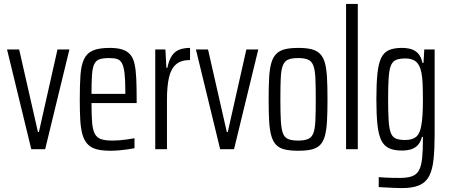

<svg xmlns="http://www.w3.org/2000/svg" viewBox="-20 -763 2297 982"><path d="M140 0 16 -510H78L174 -88H179L274 -510H335L211 0Z M544 8Q501 8 472.5 0Q444 -8 427 -27Q410 -46 401.5 -76Q393 -106 390.5 -150Q388 -194 388 -254Q388 -328 391.5 -378.5Q395 -429 409.5 -460Q424 -491 455 -504.5Q486 -518 541 -518Q581 -518 606.5 -509.5Q632 -501 647 -483Q662 -465 668.5 -434.5Q675 -404 677 -359.5Q679 -315 679 -256V-236H448Q448 -176 451 -138Q454 -100 464.5 -79.5Q475 -59 496.5 -51.5Q518 -44 555 -44Q572 -44 591.5 -45.5Q611 -47 631 -50Q651 -53 668 -56V-5Q654 -2 633.5 1Q613 4 589.5 6Q566 8 544 8ZM621 -262V-296Q621 -354 617 -388Q613 -422 604 -439Q595 -456 579.5 -461Q564 -466 539 -466Q508 -466 489.5 -460Q471 -454 462 -435Q453 -416 450.5 -379.5Q448 -343 448 -283H640Z M774 0V-510H826L831 -416H836Q844 -456 859.5 -478.5Q875 -501 898.5 -509.5Q922 -518 952 -518V-456Q906 -456 880.5 -434Q855 -412 844.5 -367.5Q834 -323 834 -254V0Z M1106 0 982 -510H1044L1140 -88H1145L1240 -510H1301L1177 0Z M1506 8Q1464 8 1436.5 1.5Q1409 -5 1392.5 -22Q1376 -39 1367.5 -69Q1359 -99 1356.5 -144.5Q1354 -190 1354 -255Q1354 -319 1356.5 -365Q1359 -411 1367.5 -440.5Q1376 -470 1392.5 -487Q1409 -504 1436.5 -511Q1464 -518 1506 -518Q1547 -518 1574 -511Q1601 -504 1617.5 -487Q1634 -470 1642 -440.5Q1650 -411 1652.5 -365Q1655 -319 1655 -255Q1655 -190 1652.5 -144.5Q1650 -99 1642 -69Q1634 -39 1617.5 -22Q1601 -5 1574 1.5Q1547 8 1506 8ZM1505 -44Q1537 -44 1555.5 -52Q1574 -60 1582.5 -81.5Q1591 -103 1593 -145Q1595 -187 1595 -255Q1595 -323 1593 -364.5Q1591 -406 1582.5 -428Q1574 -450 1555.5 -458Q1537 -466 1505 -466Q1473 -466 1454.5 -458.5Q1436 -451 1427 -429Q1418 -407 1416 -365Q1414 -323 1414 -255Q1414 -186 1416.5 -144.5Q1419 -103 1427 -81.5Q1435 -60 1453.5 -52Q1472 -44 1505 -44Z M1750 0V-743H1810V0Z M2036 199Q2016 199 1996 198Q1976 197 1956.5 196Q1937 195 1917 194V143Q1929 144 1945 145Q1961 146 1981.5 146.5Q2002 147 2025 147Q2065 147 2088.5 138Q2112 129 2123.5 107Q2135 85 2139 46.5Q2143 8 2143 -52V-63H2138Q2132 -38 2118.5 -22.5Q2105 -7 2084.5 0Q2064 7 2035 7Q1995 7 1969.5 -5Q1944 -17 1930 -45.5Q1916 -74 1910.5 -125.5Q1905 -177 1905 -255Q1905 -336 1910.5 -387.5Q1916 -439 1930 -467.5Q1944 -496 1970 -507Q1996 -518 2035 -518Q2061 -518 2082 -512Q2103 -506 2118.5 -489.5Q2134 -473 2141 -441H2146L2150 -510H2203V-76Q2203 -1 2197.5 51.5Q2192 104 2175.5 136.5Q2159 169 2125.5 184Q2092 199 2036 199ZM2053 -47Q2088 -47 2107.5 -62.5Q2127 -78 2134 -117Q2139 -142 2141 -175Q2143 -208 2143 -252Q2143 -299 2141.5 -334.5Q2140 -370 2135 -393Q2127 -432 2107.5 -448Q2088 -464 2054 -464Q2024 -464 2006.5 -457Q1989 -450 1980 -429.5Q1971 -409 1968 -367Q1965 -325 1965 -255Q1965 -185 1968 -143Q1971 -101 1980 -80.5Q1989 -60 2006.5 -53.5Q2024 -47 2053 -47Z"/></svg>

Font: Saira ExtraCondensed
Style: Regular
Weight: 400
Width: 2
Designer: Hector Gatti with collaboration of the Omnibus-Type team
Foundry: Omnibus-Type
Version: Version 1.101